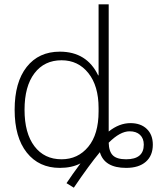

<svg xmlns="http://www.w3.org/2000/svg" viewBox="-20 -770 738 892"><path d="M354 -11Q314 10 258 10Q161 10 104.5 -61Q48 -132 48 -260Q48 -388 104 -459Q160 -530 258 -530Q383 -530 436 -420H438V-750H485V-159Q534 -198 586 -198Q634 -198 662 -171Q690 -144 690 -98Q690 -47 657.5 -18.5Q625 10 566 10Q465 10 444 -63Q394 -3 323 102L289 81Q314 43 354 -11ZM485 -107Q486 -66 504.5 -48Q523 -30 566 -30Q648 -30 648 -98Q648 -127 630.5 -143.5Q613 -160 582 -160Q538 -160 485 -107ZM266 -30Q342 -30 390 -88Q438 -146 438 -252V-268Q438 -371 390.5 -430.5Q343 -490 266 -490Q186 -490 140 -429.5Q94 -369 94 -260Q94 -151 140 -90.5Q186 -30 266 -30Z"/></svg>

Font: Mplus 1p Light
Style: Regular
Weight: 300
Version: Version 1.061